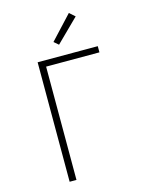

<svg xmlns="http://www.w3.org/2000/svg" viewBox="-140 -1056 880 1141"><g transform="rotate(-15 300.0 -485.0)"><path d="M143 0V-735H513V-697H185V0ZM293 -803 265 -827 398 -970 432 -940Z"/></g></svg>

Font: Iosevka SS04 XLt Ex
Style: Regular
Weight: 200
Width: 7
Monospace: yes
Designer: Belleve Invis
Foundry: Belleve Invis
Version: Version 19.0.0; ttfautohint (v1.8.4)